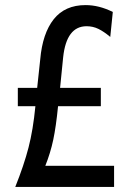

<svg xmlns="http://www.w3.org/2000/svg" viewBox="-20 -734 488 754"><path d="M428 -83V0H40Q74 -85 92 -154.5Q110 -224 119 -317H50V-389H126L138 -501Q147 -603 191 -658.5Q235 -714 316 -714Q369 -714 423 -687L413 -589Q388 -610 366.5 -620.5Q345 -631 320 -631Q241 -631 228 -509L216 -389H376V-317H208Q200 -236 189 -184.5Q178 -133 158 -83Z"/></svg>

Font: Cabin Condensed
Style: Regular
Weight: 400
Width: 3
Designer: Pablo Impallari
Foundry: Pablo Impallari. http://www.impallari.com Igino Marini. http://www.ikern.com
Version: Version 2.200